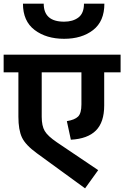

<svg xmlns="http://www.w3.org/2000/svg" viewBox="-40 -992 682 1054"><path d="M312 -779Q214 -779 150 -827.5Q86 -876 86 -972H200Q200 -873 312 -873Q360 -873 390.5 -896Q421 -919 421 -972H533Q533 -875 471 -827Q409 -779 312 -779ZM622 -692V-595H532V-413Q532 -321 486.5 -275.5Q441 -230 349 -225L327 -327Q370 -334 388.5 -352Q407 -370 407 -419V-595H189V-351Q189 -301 205.5 -273Q222 -245 272 -211L499 -58L427 42L162 -151Q100 -196 80.5 -237.5Q61 -279 61 -351V-595H-20V-692Z"/></svg>

Font: FiraGO SemiBold
Style: Regular
Weight: 600
Designer: bBox Type
Foundry: bBox Type GmbH
Version: Version 1.001;PS 001.001;hotconv 1.0.88;makeotf.lib2.5.64775